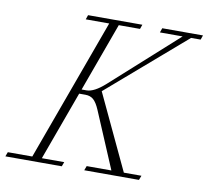

<svg xmlns="http://www.w3.org/2000/svg" viewBox="-121 -746 900 830"><g transform="rotate(10 329.0 -331.5)"><path d="M-45.9 0 -38.6 -19.5H68.8L296.4 -643.6H193.4L200.2 -663.1H438.5L431.6 -643.6H338.4L228.5 -341.8H250Q283.2 -341.8 330.6 -384.3L618.7 -643.6H519L525.9 -663.1H704.6L697.8 -643.6H655.8L315.4 -349.6L470.7 -19.5H547.9L540.5 0H300.3L307.6 -19.5H416L311 -267.6Q298.3 -297.4 284.4 -309.8Q270.5 -322.3 248.5 -322.3H221.2L110.8 -19.5H209L201.7 0Z"/></g></svg>

Font: Elstob ExtraLight
Style: Italic
Weight: 200
Italic angle: -20°
Designer: Peter S. Baker
Version: Version 1.015